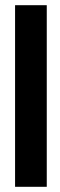

<svg xmlns="http://www.w3.org/2000/svg" viewBox="-20 -719 230 739"><path d="M38 -699H160V0H38Z"/></svg>

Font: Moniqa Black Heading
Style: Regular
Weight: 900
Designer: Rajesh Rajput
Foundry: Rajesh Rajput
Version: Version 1.000